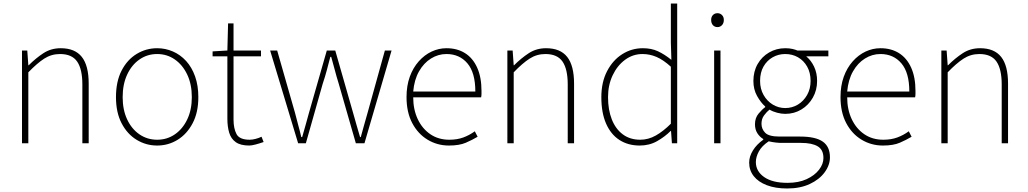

<svg xmlns="http://www.w3.org/2000/svg" viewBox="-20 -814 5844 1091"><path d="M105 0V-527H135L141 -443H143Q184 -484 227 -512Q270 -540 325 -540Q406 -540 445 -490.5Q484 -441 484 -339V0H448V-334Q448 -421 418.5 -464Q389 -507 321 -507Q272 -507 231.5 -481Q191 -455 141 -403V0Z M873 13Q810 13 756.5 -19.5Q703 -52 671 -113.5Q639 -175 639 -262Q639 -351 671 -413Q703 -475 756.5 -507.5Q810 -540 873 -540Q920 -540 962.5 -521.5Q1005 -503 1037.5 -467.5Q1070 -432 1088.5 -380Q1107 -328 1107 -262Q1107 -175 1074.5 -113.5Q1042 -52 989 -19.5Q936 13 873 13ZM873 -20Q929 -20 973.5 -50.5Q1018 -81 1044 -135.5Q1070 -190 1070 -262Q1070 -335 1044 -390Q1018 -445 973.5 -476Q929 -507 873 -507Q817 -507 772.5 -476Q728 -445 702.5 -390Q677 -335 677 -262Q677 -190 702.5 -135.5Q728 -81 772.5 -50.5Q817 -20 873 -20Z M1396 13Q1347 13 1320 -6Q1293 -25 1282.5 -59.5Q1272 -94 1272 -140V-494H1188V-522L1272 -527L1276 -681H1307V-527H1463V-494H1307V-135Q1307 -84 1324 -52Q1341 -20 1399 -20Q1414 -20 1433 -25Q1452 -30 1466 -37L1478 -7Q1455 1 1432.5 7Q1410 13 1396 13Z M1674 0 1515 -527H1555L1656 -174Q1665 -137 1674.5 -103.5Q1684 -70 1692 -35H1697Q1707 -70 1716.5 -103.5Q1726 -137 1736 -174L1837 -527H1885L1986 -174Q1996 -137 2006 -103.5Q2016 -70 2026 -35H2030Q2039 -70 2049 -103.5Q2059 -137 2069 -174L2167 -527H2205L2051 0H2002L1904 -341Q1892 -379 1882.5 -416Q1873 -453 1862 -491H1857Q1847 -453 1837 -415Q1827 -377 1814 -339L1718 0Z M2531 13Q2465 13 2410 -20Q2355 -53 2322.5 -114.5Q2290 -176 2290 -262Q2290 -327 2308.5 -378Q2327 -429 2359.5 -465.5Q2392 -502 2432.5 -521Q2473 -540 2517 -540Q2578 -540 2622.5 -512Q2667 -484 2691.5 -429.5Q2716 -375 2716 -297Q2716 -289 2716 -280.5Q2716 -272 2714 -261H2328Q2328 -192 2353.5 -137.5Q2379 -83 2425 -51.5Q2471 -20 2533 -20Q2578 -20 2613 -33Q2648 -46 2678 -68L2694 -37Q2664 -19 2627 -3Q2590 13 2531 13ZM2328 -294H2681Q2681 -401 2636 -454Q2591 -507 2517 -507Q2470 -507 2429 -481.5Q2388 -456 2361 -408.5Q2334 -361 2328 -294Z M2863 0V-527H2893L2899 -443H2901Q2942 -484 2985 -512Q3028 -540 3083 -540Q3164 -540 3203 -490.5Q3242 -441 3242 -339V0H3206V-334Q3206 -421 3176.5 -464Q3147 -507 3079 -507Q3030 -507 2989.5 -481Q2949 -455 2899 -403V0Z M3615 13Q3549 13 3500 -18.5Q3451 -50 3424 -111.5Q3397 -173 3397 -262Q3397 -347 3429.5 -409.5Q3462 -472 3515.5 -506Q3569 -540 3633 -540Q3681 -540 3718 -523Q3755 -506 3795 -474L3792 -573V-794H3828V0H3798L3793 -70H3791Q3758 -37 3714 -12Q3670 13 3615 13ZM3618 -20Q3664 -20 3706.5 -44Q3749 -68 3792 -111V-435Q3749 -474 3710.5 -490.5Q3672 -507 3631 -507Q3576 -507 3531.5 -474Q3487 -441 3461 -385.5Q3435 -330 3435 -262Q3435 -190 3456.5 -135.5Q3478 -81 3519 -50.5Q3560 -20 3618 -20Z M4038 0V-527H4074V0ZM4057 -660Q4041 -660 4031 -671Q4021 -682 4021 -701Q4021 -718 4031 -728.5Q4041 -739 4057 -739Q4072 -739 4082.5 -728.5Q4093 -718 4093 -701Q4093 -682 4082.5 -671Q4072 -660 4057 -660Z M4453 257Q4386 257 4337.5 238.5Q4289 220 4263 187Q4237 154 4237 110Q4237 75 4258.5 40.5Q4280 6 4317 -20V-24Q4297 -36 4283.5 -57Q4270 -78 4270 -108Q4270 -144 4290.5 -168.5Q4311 -193 4328 -205V-209Q4303 -231 4282 -268.5Q4261 -306 4261 -354Q4261 -408 4285 -450Q4309 -492 4350.5 -516Q4392 -540 4442 -540Q4465 -540 4482.5 -536Q4500 -532 4511 -527H4687V-494H4561Q4589 -471 4606 -435Q4623 -399 4623 -354Q4623 -302 4599 -259.5Q4575 -217 4534 -192Q4493 -167 4442 -167Q4420 -167 4395.5 -173.5Q4371 -180 4353 -191Q4335 -177 4321 -157.5Q4307 -138 4307 -111Q4307 -81 4328 -59.5Q4349 -38 4410 -38H4527Q4614 -38 4655 -9.5Q4696 19 4696 80Q4696 124 4666 165Q4636 206 4581.5 231.5Q4527 257 4453 257ZM4442 -200Q4481 -200 4513.5 -219.5Q4546 -239 4566 -274Q4586 -309 4586 -354Q4586 -401 4566.5 -435.5Q4547 -470 4514.5 -488.5Q4482 -507 4442 -507Q4403 -507 4370.5 -488.5Q4338 -470 4318.5 -436Q4299 -402 4299 -354Q4299 -309 4319 -274Q4339 -239 4371.5 -219.5Q4404 -200 4442 -200ZM4455 225Q4518 225 4563.5 204Q4609 183 4634 150.5Q4659 118 4659 84Q4659 37 4626.5 17.5Q4594 -2 4532 -2H4412Q4407 -2 4388.5 -4Q4370 -6 4348 -11Q4309 15 4292 46.5Q4275 78 4275 107Q4275 159 4322 192Q4369 225 4455 225Z M4997 13Q4931 13 4876 -20Q4821 -53 4788.5 -114.5Q4756 -176 4756 -262Q4756 -327 4774.5 -378Q4793 -429 4825.5 -465.5Q4858 -502 4898.5 -521Q4939 -540 4983 -540Q5044 -540 5088.5 -512Q5133 -484 5157.5 -429.5Q5182 -375 5182 -297Q5182 -289 5182 -280.5Q5182 -272 5180 -261H4794Q4794 -192 4819.5 -137.5Q4845 -83 4891 -51.5Q4937 -20 4999 -20Q5044 -20 5079 -33Q5114 -46 5144 -68L5160 -37Q5130 -19 5093 -3Q5056 13 4997 13ZM4794 -294H5147Q5147 -401 5102 -454Q5057 -507 4983 -507Q4936 -507 4895 -481.5Q4854 -456 4827 -408.5Q4800 -361 4794 -294Z M5329 0V-527H5359L5365 -443H5367Q5408 -484 5451 -512Q5494 -540 5549 -540Q5630 -540 5669 -490.5Q5708 -441 5708 -339V0H5672V-334Q5672 -421 5642.5 -464Q5613 -507 5545 -507Q5496 -507 5455.5 -481Q5415 -455 5365 -403V0Z"/></svg>

Font: Noto Sans KR Thin Thin
Style: Regular
Weight: 250
Version: Version 2.004-H2;hotconv 1.0.118;makeotfexe 2.5.65603